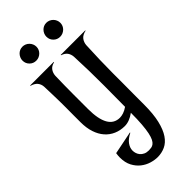

<svg xmlns="http://www.w3.org/2000/svg" viewBox="-276 -680 960 960"><g transform="rotate(-45 204.0 -200.5)"><path d="M269 -209.5Q269 -261.2 268.1 -313.2Q267.1 -365.2 264.6 -417Q263.2 -435.5 253.7 -448.5Q244.1 -461.4 224.1 -467.8V-470.2H397.5V-467.8Q372.6 -462.4 361.6 -448Q350.6 -433.6 349.1 -415Q346.7 -360.8 345.2 -313.5Q343.8 -266.1 343.8 -220.7Q343.8 -181.6 343.8 -154.3Q343.8 -127 343.5 -103.3Q343.3 -79.6 343.3 -55.7Q343.3 -31.7 343.3 -0.5Q343.3 66.9 332.5 111.8Q321.8 156.7 303.2 184.1Q284.7 211.4 259.5 222.9Q234.4 234.4 205.6 234.4Q185.1 234.4 161.4 227.3Q137.7 220.2 117.4 204.3Q97.2 188.5 83.7 163.1Q70.3 137.7 70.3 101.6Q70.3 94.7 71 87.9Q71.8 81.1 72.8 73.2L194.3 48.8L194.8 51.3Q166.5 65.4 153.1 84Q139.6 102.5 139.6 122.6Q139.6 131.8 142.8 141.8Q146 151.9 153.1 160.2Q160.2 168.5 171.4 173.8Q182.6 179.2 198.7 179.2Q207.5 179.2 216.1 177.7Q224.6 176.3 232.4 170.4Q240.2 164.6 246.6 152.1Q252.9 139.6 257.6 117.9Q262.2 96.2 264.9 63Q267.6 29.8 267.6 -17.6Q232.4 8.3 199.2 8.3Q168 8.3 141.6 -3.2Q115.2 -14.6 96.2 -36.4Q77.1 -58.1 66.7 -89.8Q56.2 -121.6 56.2 -162.6Q56.2 -193.4 56.2 -215.6Q56.2 -237.8 56.4 -256.1Q56.6 -274.4 56.4 -290.5Q56.2 -306.6 55.9 -324.7Q55.7 -342.8 54.9 -364.7Q54.2 -386.7 53.2 -417Q51.8 -435.5 41 -448.5Q30.3 -461.4 7.8 -467.8V-470.2H174.8V-467.8Q152.3 -462.4 142.3 -448Q132.3 -433.6 131.3 -415Q130.4 -380.4 129.9 -346.7Q129.4 -313 129.4 -282.7Q129.4 -252.4 129.4 -226.6Q129.4 -200.7 129.4 -182.1Q129.4 -111.3 149.9 -75Q170.4 -38.6 211.9 -38.6Q223.1 -38.6 237.5 -43.2Q252 -47.9 268.1 -59.1V-65.9ZM237.8 -585Q237.8 -595.2 241.7 -604.2Q245.6 -613.3 252.2 -620.1Q258.8 -627 267.6 -630.9Q276.4 -634.8 286.6 -634.8Q296.9 -634.8 305.9 -630.9Q314.9 -627 321.8 -620.1Q328.6 -613.3 332.5 -604.2Q336.4 -595.2 336.4 -585Q336.4 -574.7 332.5 -565.9Q328.6 -557.1 321.8 -550.5Q314.9 -543.9 305.9 -540Q296.9 -536.1 286.6 -536.1Q266.1 -536.1 252 -550.3Q237.8 -564.5 237.8 -585ZM68.8 -585Q68.8 -595.2 72.8 -604.2Q76.7 -613.3 83.3 -620.1Q89.8 -627 98.6 -630.9Q107.4 -634.8 117.7 -634.8Q127.9 -634.8 137 -630.9Q146 -627 152.8 -620.1Q159.7 -613.3 163.6 -604.2Q167.5 -595.2 167.5 -585Q167.5 -574.7 163.6 -565.9Q159.7 -557.1 152.8 -550.5Q146 -543.9 137 -540Q127.9 -536.1 117.7 -536.1Q97.2 -536.1 83 -550.3Q68.8 -564.5 68.8 -585Z"/></g></svg>

Font: Smythe
Style: Regular
Weight: 400
Version: Version 1.000